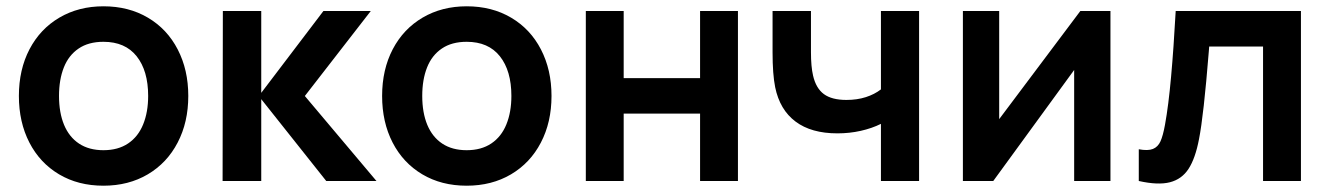

<svg xmlns="http://www.w3.org/2000/svg" viewBox="-20 -575 4223 610"><path d="M40 -270.2Q40 -353.9 73.8 -418.6Q107.7 -483.2 168.8 -519.1Q230 -555 308.7 -555Q388.9 -555 450 -518.8Q511.2 -482.7 544.7 -417.8Q578.2 -353 578.2 -270.2Q578.2 -186.7 544.4 -122Q510.7 -57.2 449.5 -21.1Q388.3 15 308.7 15Q228.5 15 167.6 -21.2Q106.7 -57.4 73.3 -122.2Q40 -186.9 40 -270.2ZM450.7 -270.2Q450.7 -350.2 414.2 -396.2Q377.7 -442.2 308.7 -442.2Q261.2 -442.2 229.8 -420.8Q198.2 -399.5 182.9 -360.9Q167.5 -322.2 167.5 -270.2Q167.5 -217 183.6 -178.2Q199.8 -139.5 231.2 -118.7Q262.8 -97.8 308.7 -97.8Q355.2 -97.8 387.1 -119.3Q419 -140.8 434.8 -179.8Q450.7 -218.8 450.7 -270.2Z M688 -540H810V-280L1007.5 -540H1158L948.5 -270L1176 0H1016.5L810 -260V0H687.2Z M1194 -270.2Q1194 -353.9 1227.8 -418.6Q1261.7 -483.2 1322.8 -519.1Q1384 -555 1462.7 -555Q1542.9 -555 1604 -518.8Q1665.2 -482.7 1698.7 -417.8Q1732.2 -353 1732.2 -270.2Q1732.2 -186.7 1698.4 -122Q1664.7 -57.2 1603.5 -21.1Q1542.3 15 1462.7 15Q1382.5 15 1321.6 -21.2Q1260.7 -57.4 1227.3 -122.2Q1194 -186.9 1194 -270.2ZM1604.7 -270.2Q1604.7 -350.2 1568.2 -396.2Q1531.7 -442.2 1462.7 -442.2Q1415.2 -442.2 1383.8 -420.8Q1352.2 -399.5 1336.9 -360.9Q1321.5 -322.2 1321.5 -270.2Q1321.5 -217 1337.6 -178.2Q1353.8 -139.5 1385.2 -118.7Q1416.8 -97.8 1462.7 -97.8Q1509.2 -97.8 1541.1 -119.3Q1573 -140.8 1588.8 -179.8Q1604.7 -218.8 1604.7 -270.2Z M1841.2 -540H1961.5V-326.8H2204.2V-540H2324.5V0H2204.2V-214H1961.5V0H1841.2Z M2640.5 -151.3Q2557.4 -151.3 2507.5 -188.8Q2457.5 -226.2 2442.8 -297.8Q2434.5 -339 2434.5 -409V-540H2556.5V-409Q2556.5 -363.2 2563.2 -334.7Q2572.4 -294.6 2597.6 -276Q2622.8 -257.5 2669 -257.5Q2703.2 -257.5 2730.8 -266.4Q2758.3 -275.2 2778.8 -291V-540H2900V0H2778.8V-181.5Q2750.2 -167.3 2714.6 -159.3Q2679 -151.3 2640.5 -151.3Z M3508 0H3392.7V-352.7L3135.7 0H3039.2V-540H3154.5V-196.5L3412.3 -540H3508Z M3681.3 -178.7Q3692.5 -240.2 3700.6 -331Q3708.8 -421.8 3715.3 -540H4113.2V0H3992.8V-427.2H3821.7L3820.5 -411.8Q3804.1 -207 3789.3 -132.7Q3777.6 -71.6 3756.2 -38.7Q3734.9 -5.8 3697.1 4Q3659.3 13.8 3598 0V-100.8Q3627 -95.4 3643 -101.8Q3658.9 -108.2 3667 -126.1Q3675 -144 3681.3 -178.7Z"/></svg>

Font: Tap Sans
Style: Regular
Weight: 400
Designer: Tap Payments
Foundry: Tap Payments
Version: Version 1.001;Glyphs 3.1.2 (3151)